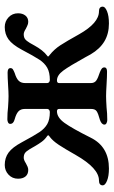

<svg xmlns="http://www.w3.org/2000/svg" viewBox="145 -614 479 809"><g transform="rotate(-90 384.5 -209.5)"><path d="M8 -16Q8 -32 29 -32Q80 -32 136 -130Q162 -176 178.5 -201Q195 -226 212 -239Q217 -242 218.5 -244.5Q220 -247 216 -250Q201 -260 191 -274Q181 -288 173 -302Q165 -316 161 -323Q152 -338 144.5 -343.5Q137 -349 124 -349Q115 -349 101 -340Q94 -336 87 -333Q80 -330 73 -330Q55 -330 45.5 -341.5Q36 -353 36 -373Q36 -397 53 -413Q70 -429 94 -429Q124 -429 146 -413Q168 -397 189 -358Q218 -304 232.5 -282.5Q247 -261 266 -250Q285 -239 317 -239Q322 -239 326 -242Q330 -245 330 -250V-344Q330 -362 319.5 -371.5Q309 -381 287 -387Q267 -392 267 -406Q267 -412 273 -415Q279 -418 286 -418Q314 -418 338 -415Q368 -413 384 -413Q401 -413 431 -415Q463 -417 483 -417Q502 -417 502 -405Q502 -398 496.5 -394.5Q491 -391 481 -387Q458 -380 448.5 -370Q439 -360 439 -343V-250Q439 -245 443 -242Q447 -239 452 -239Q484 -239 503.5 -250Q523 -261 537.5 -283Q552 -305 580 -358Q601 -397 623 -413Q645 -429 675 -429Q699 -429 716 -413Q733 -397 733 -373Q733 -354 723.5 -342Q714 -330 697 -330Q688 -330 679.5 -334.5Q671 -339 668 -340Q654 -349 645 -349Q632 -349 624.5 -343.5Q617 -338 608 -323Q605 -318 596.5 -302.5Q588 -287 577.5 -273.5Q567 -260 554 -250Q551 -249 551 -246Q551 -244 557 -240Q581 -221 598 -195Q615 -169 645 -115Q692 -32 741 -32Q761 -32 761 -16Q761 -6 741.5 2Q722 10 690 10Q647 10 615 -9Q583 -28 560 -67L548 -89Q511 -156 491.5 -182.5Q472 -209 450 -209Q439 -209 439 -200V-66Q439 -51 449.5 -43.5Q460 -36 485 -28Q495 -24 500 -20Q505 -16 505 -9Q505 2 487 2Q467 2 433 0Q401 -2 384 -2Q368 -2 336 0Q312 3 283 3Q277 3 270.5 0Q264 -3 264 -9Q264 -21 284 -28Q310 -35 320 -41.5Q330 -48 330 -65V-200Q330 -209 320 -209Q294 -209 271 -177Q248 -145 209 -67Q171 10 79 10Q47 10 27.5 2Q8 -6 8 -16Z"/></g></svg>

Font: EB Garamond SemiBold
Style: Regular
Weight: 600
Designer: Georg Duffner and Octavio Pardo
Foundry: Georg Duffner
Version: Version 1.000